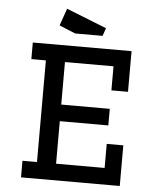

<svg xmlns="http://www.w3.org/2000/svg" viewBox="-56 -874 749 922"><g transform="rotate(5 318.0 -413.0)"><path d="M80 -650H556V-454H476V-570H242V-365H476V-285H242V-80H476V-196H556V0H80V-80H150V-570H80ZM201 -743 230 -826 424 -749 411 -711H279Z"/></g></svg>

Font: Graduate
Style: Regular
Weight: 400
Version: Version 1.001